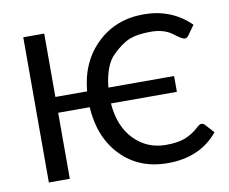

<svg xmlns="http://www.w3.org/2000/svg" viewBox="-80 -826 1112 934"><g transform="rotate(-10 476.5 -359.5)"><path d="M192.9 -326.2V0H89.4V-717.3H192.9V-404.3H349.6Q362.3 -548.3 454.6 -637Q546.9 -725.6 684.6 -725.6Q822.3 -725.6 915.5 -633.8L881.3 -585.9Q873.5 -574.7 861.8 -574.7Q850.6 -574.7 810.1 -605.5Q769.5 -636.2 704.1 -636.2Q638.2 -636.2 598.6 -620.4Q559.1 -604.5 512.7 -558.8Q466.3 -513.2 454.6 -404.3H779.3V-326.2H453.6Q462.4 -211.9 526.1 -146.5Q589.8 -81.1 683.1 -81.1Q740.2 -81.1 777.8 -95.2Q815.4 -109.4 852.1 -144Q860.8 -151.9 869.6 -151.9Q878.4 -151.9 884.8 -145.5L925.3 -100.6Q836.4 7.8 676.3 7.8Q535.2 7.8 446.3 -84Q357.4 -175.8 348.6 -326.2Z"/></g></svg>

Font: Lato-Medium
Style: Regular
Weight: 500
Designer: Lukasz Dziedzic
Foundry: tyPoland Lukasz Dziedzic
Version: Version 2.006; 2014-01-15